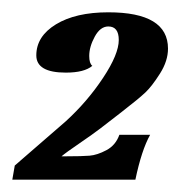

<svg xmlns="http://www.w3.org/2000/svg" viewBox="-20 -772 293 312"><path d="M253 -693Q253 -673 240 -652.5Q227 -632 216.5 -622Q206 -612 177 -589.5Q148 -567 144 -564Q131 -554 109 -539Q87 -524 80 -518Q83 -518 88 -518Q113 -518 125.5 -519Q138 -520 153 -528Q168 -536 174 -553H224Q210 -528 200 -480H0L4 -503L87 -575Q122 -607 147.5 -645.5Q173 -684 173 -707Q173 -729 156 -729Q143 -729 134 -712.5Q125 -696 125 -681Q125 -669 130 -665Q117 -654 87 -654Q39 -654 39 -682Q39 -713 71 -732.5Q103 -752 156 -752Q253 -752 253 -693Z"/></svg>

Font: GFS Artemisia
Style: Bold Italic
Weight: 700
Italic angle: -12°
Designer: Designed by Takis Katsoulidis and George D. Matthiopoulos.
Foundry: Designed by Takis Katsoulidis and George D. Matthiopoulos.
Version: Version 1.0